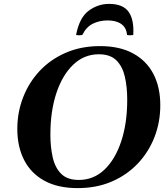

<svg xmlns="http://www.w3.org/2000/svg" viewBox="-20 -952 862 987"><path d="M494 -715Q595 -715 664 -677.5Q733 -640 768.5 -572Q804 -504 804 -411Q804 -324 774 -247Q744 -170 688 -111Q632 -52 554 -18.5Q476 15 379 15Q278 15 209 -22.5Q140 -60 104.5 -128.5Q69 -197 69 -289Q69 -375 99 -452Q129 -529 184.5 -588Q240 -647 318.5 -681Q397 -715 494 -715ZM385 -27Q461 -27 516.5 -79.5Q572 -132 603 -225Q634 -318 634 -439Q634 -504 622 -557Q610 -610 578.5 -641.5Q547 -673 488 -673Q413 -673 357 -620Q301 -567 270 -474Q239 -381 239 -260Q239 -196 251 -143Q263 -90 294.5 -58.5Q326 -27 385 -27ZM371 -772Q388 -861 435.5 -896.5Q483 -932 541 -932Q612 -932 641 -891.5Q670 -851 665 -772Q649 -769 633 -772Q630 -810 603.5 -828.5Q577 -847 534 -847Q491 -847 457 -830Q423 -813 403 -772Q387 -769 371 -772Z"/></svg>

Font: Poltawski Nowy
Style: Bold Italic
Weight: 700
Italic angle: -12°
Designer: Adam Pótawski, Mateusz Machalski, Borys Kosmynka, Ania Wieluska
Foundry: Capitalics.wtf
Version: Version 1.001;gftools[0.9.25]